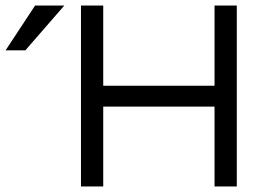

<svg xmlns="http://www.w3.org/2000/svg" viewBox="-20 -670 951 690"><path d="M344 -362H756V-287H344ZM751 -650H831V0H751ZM271 -650H351V0H271ZM0 -489 106 -650H211L71 -489Z"/></svg>

Font: Syne
Style: Regular
Weight: 400
Designer: Lucas Descroix
Foundry: Bonjour Monde
Version: Version 2.200